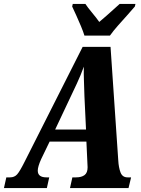

<svg xmlns="http://www.w3.org/2000/svg" viewBox="-56 -951 711 971"><path d="M-36 0 -24 -54H-5Q17 -54 30.5 -69Q44 -84 68 -132L362 -714H503L542 -141Q544 -104 553.5 -79Q563 -54 589 -54H607L594 0H298L310 -54H329Q356 -54 371.5 -65.5Q387 -77 387 -105Q387 -111 386.5 -116.5Q386 -122 386 -127L381 -235H195L152 -146Q135 -108 135 -88Q135 -54 179 -54H193L181 0ZM307 -474 223 -296H379L371 -465Q370 -510 368.5 -544Q367 -578 368 -614Q359 -590 351 -570Q343 -550 332.5 -528Q322 -506 307 -474ZM371 -771Q365 -791 353.5 -818.5Q342 -846 330 -872.5Q318 -899 309 -918L312 -931H376Q387 -914 409.5 -887Q432 -860 446 -840Q462 -853 481.5 -870.5Q501 -888 519 -904Q537 -920 549 -931H629L626 -918Q610 -899 587 -873.5Q564 -848 540.5 -821.5Q517 -795 500 -771Z"/></svg>

Font: Noto Serif ExtraCondensed ExtraBold
Style: Italic
Weight: 800
Width: 2
Italic angle: -12°
Designer: Monotype Design Team
Foundry: Monotype Imaging Inc.
Version: Version 2.013